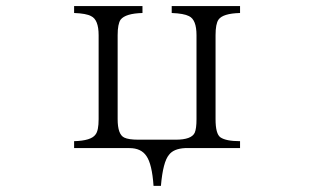

<svg xmlns="http://www.w3.org/2000/svg" viewBox="-20 -544 1040 635"><path d="M512.2 70.8H487.8Q482.9 -1 464.4 -27.8Q446.8 -54.2 408.2 -54.2H225.1V-77.1Q281.7 -78.6 295.9 -99.1Q306.2 -111.8 306.2 -149.9V-427.7Q306.2 -479 281.2 -490.7Q265.6 -499.5 225.1 -501V-523.9H451.2V-501Q395 -499.5 378.9 -479Q369.1 -464.8 369.1 -427.7V-149.9Q369.1 -99.1 391.1 -88.9Q405.3 -82 438 -82H561Q613.3 -82 624 -105Q629.9 -118.7 629.9 -149.9V-427.7Q629.9 -479 605 -490.7Q587.9 -499.5 547.9 -501V-523.9H773.9V-501Q716.8 -499.5 702.6 -479Q692.9 -464.8 692.9 -427.7V-149.9Q692.9 -101.1 709 -89.8Q727.5 -77.1 773.9 -77.1V-54.2H591.8Q554.2 -52.2 539.1 -32.2Q519 -8.8 512.2 70.8Z"/></svg>

Font: I.Ming
Style: Regular
Weight: 400
Designer: Ichiten Fonts Project
Version: Version 6.11; Dec 27, 2019